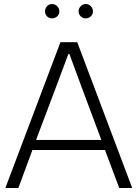

<svg xmlns="http://www.w3.org/2000/svg" viewBox="-20 -940 687 960"><path d="M6.8 0 282.2 -729H366.2L641.1 0H576.2L504.9 -189.9H142.1L71.8 0ZM160.2 -240.2H486.8L388.2 -503.9L327.1 -669.9H321.8L259.8 -503.9ZM205.1 -882.8Q205.1 -897.9 215.3 -908.9Q225.6 -919.9 240.2 -919.9Q255.4 -919.9 266.1 -908.9Q276.9 -897.9 276.9 -882.8Q276.9 -868.7 266.1 -858.4Q255.4 -848.1 240.2 -848.1Q225.6 -848.1 215.3 -858.2Q205.1 -868.2 205.1 -882.8ZM373 -882.8Q373 -897.9 383.5 -908.9Q394 -919.9 409.2 -919.9Q423.3 -919.9 434.1 -908.9Q444.8 -897.9 444.8 -882.8Q444.8 -868.7 434.1 -858.4Q423.3 -848.1 409.2 -848.1Q394 -848.1 383.5 -858.4Q373 -868.7 373 -882.8Z"/></svg>

Font: Lumene Sans Light
Style: Regular
Weight: 300
Designer: Deni Anggara
Version: Version 1.003;Glyphs 3.1.2 (3151)